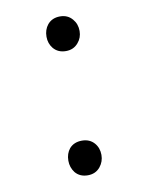

<svg xmlns="http://www.w3.org/2000/svg" viewBox="-65 -659 462 602"><g transform="rotate(-10 166.5 -358.0)"><path d="M167 -611.3Q141.6 -611.3 127 -593.8Q114.3 -578.1 114.3 -555.7Q114.3 -534.2 127 -518.6Q141.6 -501 167 -501Q191.4 -501 206.1 -518.6Q219.7 -534.2 219.7 -555.7Q219.7 -578.1 206.1 -593.8Q191.4 -611.3 167 -611.3ZM167 -215.8Q141.6 -215.8 127 -199.2Q114.3 -183.6 114.3 -161.1Q114.3 -139.6 127 -123Q141.6 -105.5 167 -105.5Q191.4 -105.5 206.1 -123Q219.7 -139.6 219.7 -161.1Q219.7 -183.6 206.1 -199.2Q191.4 -215.8 167 -215.8Z"/></g></svg>

Font: Batang
Style: Regular
Weight: 400
Version: Version 2.21